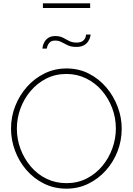

<svg xmlns="http://www.w3.org/2000/svg" viewBox="-20 -1125 795 1150"><path d="M378 5Q304 5 243 -25.5Q182 -56 138 -107Q94 -158 70 -222.5Q46 -287 46 -355Q46 -426 71.5 -490.5Q97 -555 142 -605.5Q187 -656 247.5 -685.5Q308 -715 378 -715Q452 -715 512.5 -684Q573 -653 617 -601Q661 -549 685 -485Q709 -421 709 -355Q709 -283 684 -218.5Q659 -154 613.5 -103.5Q568 -53 508 -24Q448 5 378 5ZM81 -355Q81 -291 103 -232.5Q125 -174 164.5 -127.5Q204 -81 258.5 -54.5Q313 -28 378 -28Q445 -28 499.5 -56Q554 -84 593 -131Q632 -178 653 -236.5Q674 -295 674 -355Q674 -419 652 -477.5Q630 -536 590 -582.5Q550 -629 495.5 -655.5Q441 -682 378 -682Q311 -682 256.5 -654Q202 -626 162.5 -579Q123 -532 102 -474Q81 -416 81 -355ZM437 -844Q407 -844 386.5 -853.5Q366 -863 349 -872.5Q332 -882 311 -882Q289 -882 278.5 -871.5Q268 -861 264 -849Q260 -837 260 -834H234Q234 -838 236.5 -849.5Q239 -861 247 -875Q255 -889 270.5 -899Q286 -909 312 -909Q339 -909 357.5 -899Q376 -889 394.5 -879.5Q413 -870 438 -870Q465 -870 477.5 -881Q490 -892 493 -904Q496 -916 496 -918H523Q523 -914 520 -902.5Q517 -891 508 -877Q499 -863 482 -853.5Q465 -844 437 -844ZM237 -1077V-1105H520V-1077Z"/></svg>

Font: Raleway ExtraLight
Style: Regular
Weight: 200
Designer: Matt McInerney, Pablo Impallari, Rodrigo Fuenzalida
Foundry: Matt McInerney, Pablo Impallari, Rodrigo Fuenzalida
Version: Version 4.026